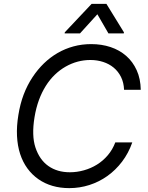

<svg xmlns="http://www.w3.org/2000/svg" viewBox="-20 -966 767 996"><path d="M75.3 -369.3Q84.5 -427.2 102.8 -475.5Q121.1 -523.8 148.8 -565.7Q175.1 -605.5 207.9 -637.3Q240.8 -669 279.1 -691.2Q317.5 -713.4 361.2 -725.3Q404.8 -737.2 453.1 -737.2Q507.1 -737.2 553.6 -721.8Q600.1 -706.3 634.6 -676.1Q669 -646 689.1 -601.7Q709.2 -557.5 710.2 -500H623.6Q622.2 -537.6 607.8 -566.6Q593.4 -595.5 569.8 -615.1Q546.2 -634.6 515.1 -644.7Q484 -654.8 448.9 -654.8Q381.4 -654.8 321 -620.7Q290.8 -603.7 264.6 -578.5Q238.3 -553.3 217.5 -520.2Q196.7 -487.2 181.8 -446.6Q166.9 -405.9 159.1 -358Q143.5 -262.8 163.7 -201.3Q185 -137.1 231 -104.8Q277 -72.4 342.3 -72.4Q379.3 -72.4 415.5 -82.6Q451.7 -92.7 483.1 -112.2Q514.6 -131.7 539.2 -160.7Q563.9 -189.6 578.1 -227.3H666.2Q646.7 -171.5 613.3 -127.5Q579.9 -83.5 536.9 -52.9Q494 -22.4 443.5 -6.2Q393.1 9.9 339.5 9.9Q245.7 9.9 179 -36.6Q146 -59.7 122 -92.7Q98 -125.7 84.3 -167.8Q70.7 -209.9 68.2 -260.5Q65.7 -311.1 75.3 -369.3ZM316.1 -798.3 455.3 -946H532L622.9 -798.3L622.2 -792.6H542.6L485.1 -892L394.9 -792.6H315.3Z"/></svg>

Font: Inter P
Style: Italic
Weight: 400
Italic angle: -9.40001°
Designer: Rasmus Andersson
Foundry: rsms
Version: Version 3.018;git-588b23468